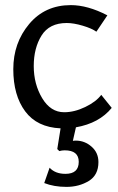

<svg xmlns="http://www.w3.org/2000/svg" viewBox="-20 -497 463 751"><path d="M204 86 217 5Q125 1 78.5 -61.5Q32 -124 32 -226.5Q32 -329 94 -403Q156 -477 257 -477Q323 -477 400 -437L357 -373Q339 -386 303.5 -396.5Q268 -407 241 -407Q173 -407 142.5 -358Q112 -309 112 -238.5Q112 -168 145 -113Q178 -58 231 -58Q271 -58 313.5 -78.5Q356 -99 376 -126L417 -75Q368 -15 277 1L265 54Q269 53 277 53Q311 53 338 76.5Q365 100 365 137Q365 188 327 211Q289 234 240 234Q191 234 153 219L174 159Q196 183 236 183Q288 183 288 136Q288 91 233 91Q222 91 212 94Z"/></svg>

Font: Fresca
Style: Regular
Weight: 400
Designer: Iván Moreno
Foundry: Fontstage
Version: Version 1.001